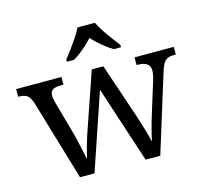

<svg xmlns="http://www.w3.org/2000/svg" viewBox="-109 -889 1080 1012"><g transform="rotate(-15 431.0 -383.0)"><path d="M75 -441Q64 -473 48.5 -483.5Q33 -494 4 -494H1V-536H248V-494H235Q205 -494 190 -485.5Q175 -477 175 -452Q175 -444 177.5 -432Q180 -420 183 -409L230 -241Q237 -217 243.5 -187.5Q250 -158 256 -131.5Q262 -105 265 -88H268Q273 -113 284.5 -153.5Q296 -194 309 -231L413 -533H476L576 -237Q584 -213 593 -184.5Q602 -156 609 -130.5Q616 -105 619 -88H622Q627 -113 636.5 -149.5Q646 -186 661 -234L711 -395Q715 -408 717.5 -422.5Q720 -437 720 -445Q720 -494 654 -494H647V-536H861V-494H848Q819 -494 803.5 -480Q788 -466 773 -416L644 0H564L427 -418L285 0H206ZM297 -619Q313 -638 332 -664Q351 -690 369 -717Q387 -744 397 -766H492Q503 -744 520.5 -717Q538 -690 557.5 -664Q577 -638 592 -619V-606H553Q534 -617 514.5 -632Q495 -647 477 -663.5Q459 -680 444 -696Q422 -672 393.5 -647.5Q365 -623 336 -606H297Z"/></g></svg>

Font: Noto Serif Test
Style: Regular
Weight: 400
Version: Version 1.000